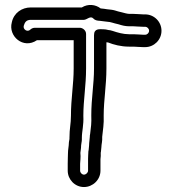

<svg xmlns="http://www.w3.org/2000/svg" viewBox="-20 -700 696 774"><path d="M335 -60V-12C335 -4.3 326.9 4 318.5 4C310.7 4 303 -3.4 303 -12V-40C303 -46.7 306.1 -66.6 304 -83.8C304.3 -90.1 307 -100.2 307 -114C307 -118.8 310 -129.6 310 -137V-144C310 -171.6 317.9 -193.8 316 -233.7C316.1 -297.4 327 -355 327 -424V-563C327 -578.1 312.7 -588 302 -588H120C113.2 -588 106.2 -584.6 102.3 -580.7C90.1 -568.5 71.4 -582.2 75.9 -596.5C79.7 -608.9 85.2 -620 104 -620H318C330.7 -620 344.6 -638.3 356.5 -625.2C362.9 -618.2 371.8 -616.5 383.1 -616C393.4 -614.6 398.9 -613.9 405.2 -613.2L422.4 -611.2C430.2 -609.7 435.4 -607.6 442.9 -605.7L458 -602C471.5 -597.6 485.1 -594 502 -594H518C529.3 -594 541.5 -592 557 -592H565C573.6 -592 581 -584.6 581 -576C581 -567.4 573.6 -560 565 -560H557C546.6 -560 534 -562 518 -562H500C477 -562 453.9 -568.7 434 -575.4C426 -578.2 420.5 -578.7 417.3 -578.9C409.4 -580.7 404.6 -582 397 -582C381.4 -582 359 -586.5 359 -558V-424C359 -360.5 348 -304.4 348 -234.5C349.3 -203.3 346.7 -187.3 343.4 -160.4C342.4 -156.2 342 -152.2 342 -148C342 -141.8 339.3 -127.9 339 -112.4L337.4 -95.8C336 -89.6 336 -88 336 -84C336 -79 335 -70 335 -60ZM260 -144V-139.8C258.2 -131.3 257 -122.2 257 -114C257 -108.1 254 -97.3 254 -82C254 -74.9 253 -58.2 253 -40V-12C253 23.8 282.2 54 318.5 54C354.2 54 385 24.7 385 -12V-58.4C386.1 -67.6 386.7 -74.3 386.1 -84.3C386.4 -85.5 386.7 -87.1 386.9 -88.5L388.9 -108.5C388.9 -109.1 389 -110.2 389 -111C389 -117.6 393 -130.9 392 -148.5C394.7 -177.1 399.5 -197.9 398 -235.5C398.1 -297.2 409 -355.3 409 -424V-529.5C410.4 -529.2 412.3 -529 414 -529C415.2 -529 415.6 -528.8 415.7 -528.8C437.8 -520 467.7 -512 500 -512H518C528.9 -512 541.4 -510 557 -510H565C601.3 -510 631 -539.6 631 -576C631 -612.4 601.4 -642 565 -642H557C546.9 -642 534.2 -644 518 -644H502C493.2 -644 480.1 -648 471.1 -650.3L456 -654C448.7 -656.4 437.5 -659.9 428.8 -660.8L410.8 -662.8C404.9 -663.5 395.2 -665.7 385.8 -666C364.9 -682.1 335.1 -685.6 309.9 -670H104C68.7 -670 35.6 -648.3 27.6 -609.8C12.3 -553.9 74.1 -500.5 129 -538H277V-424C277 -360.7 266 -302.1 266 -233C266 -200.5 260 -182.6 260 -144Z"/></svg>

Font: HoneyBee
Style: Str
Weight: 700
Foundry: Cannot Into Space Fonts
Version: Version 0.89